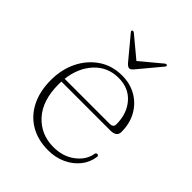

<svg xmlns="http://www.w3.org/2000/svg" viewBox="-188 -757 875 875"><g transform="rotate(45 249.5 -319.5)"><path d="M447.5 -285.5Q447.5 -254.5 406.5 -254.5H91.5Q91 -246 91 -237.5Q91 -132.5 143.2 -75Q195.5 -17.5 277 -17.5Q337.5 -17.5 380.2 -49.5Q423 -81.5 431 -127Q432.5 -137 440.5 -137Q450 -137 449 -126.5Q444 -88 419.5 -57Q395 -26 356.2 -8Q317.5 10 270 10Q203.5 10 154.5 -19Q105.5 -48 79 -101Q52.5 -154 52.5 -225.5Q52.5 -293.5 79.5 -348.8Q106.5 -404 155 -437Q203.5 -470 268.5 -470Q319.5 -470 360 -446.8Q400.5 -423.5 424 -382Q447.5 -340.5 447.5 -285.5ZM264.5 -451Q194.5 -451 148.5 -401.8Q102.5 -352.5 93 -274H383Q406.5 -274 406.5 -293.5Q406.5 -362.5 368 -406.8Q329.5 -451 264.5 -451ZM286 -527.5Q281 -522 277 -518.8Q273 -515.5 267.5 -515.5Q258.5 -515.5 247.5 -527.5L157 -636.5Q150.5 -644 156 -647.5Q160.5 -650.5 168 -645L267 -562.5L366 -645Q373.5 -651 378 -647.5Q383 -643.5 377 -636.5Z"/></g></svg>

Font: Fraunces 9pt S000 Thin
Style: Regular
Weight: 100
Version: Version 1.000; ttfautohint (v1.8.3)